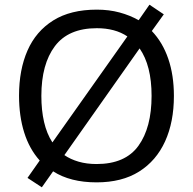

<svg xmlns="http://www.w3.org/2000/svg" viewBox="-20 -766 821 817"><path d="M720 -358Q720 -247 682.5 -164.5Q645 -82 572 -36Q499 10 391 10Q279 10 206 -37L158 31L97 -9L149 -83Q105 -132 83 -202Q61 -272 61 -359Q61 -469 97 -551Q133 -633 206.5 -679Q280 -725 392 -725Q444 -725 488.5 -713Q533 -701 570 -680L616 -746L677 -705L626 -634Q672 -586 696 -516Q720 -446 720 -358ZM625 -358Q625 -487 574 -560L254 -106Q280 -88 314.5 -78Q349 -68 391 -68Q513 -68 569 -145.5Q625 -223 625 -358ZM156 -358Q156 -297 167.5 -247Q179 -197 203 -160L522 -611Q470 -646 392 -646Q271 -646 213.5 -569.5Q156 -493 156 -358Z"/></svg>

Font: Noto Sans Adlam
Style: Regular
Weight: 400
Designer: Mark Jamra, Neil Patel
Foundry: JamraPatel LLC
Version: Version 3.001